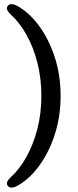

<svg xmlns="http://www.w3.org/2000/svg" viewBox="-20 -751 365 898"><path d="M263.5 -302.5Q263.5 -203.5 234.8 -117.5Q206 -31.5 158.5 30.8Q111 93 54.5 121.5Q22.5 134.5 13.5 113Q8 99.5 28.5 79.5Q70.5 42 103.2 -16.5Q136 -75 154.8 -148Q173.5 -221 173.5 -302.5Q173.5 -384.5 155 -457.2Q136.5 -530 103.8 -588.5Q71 -647 28.5 -685Q7.5 -705 13.5 -718.5Q22.5 -739.5 54.5 -726.5Q111 -698 158.5 -635.8Q206 -573.5 234.8 -487.5Q263.5 -401.5 263.5 -302.5Z"/></svg>

Font: Fraunces 72pt SuperSoft
Style: Regular
Weight: 400
Version: Version 1.000;[b76b70a41]